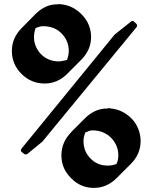

<svg xmlns="http://www.w3.org/2000/svg" viewBox="-20 -887 782 938"><path d="M425 -706Q425 -767 382.5 -813Q340 -859 280 -866L271 -867L262 -866Q228 -866 201.5 -853Q175 -840 154 -819L86 -750Q38 -702 38 -638Q38 -573 85 -526Q132 -479 198 -479Q261 -479 308 -526L376 -594Q425 -643 425 -706ZM646 -753Q654 -762 645 -772L636 -780Q627 -790 618 -780L540 -718L86 -162Q77 -150 88 -143L98 -135Q106 -129 115 -136L187 -195ZM667 -198Q667 -228 656 -256Q645 -284 625.5 -305Q606 -326 579.5 -340Q553 -354 522 -357L512 -359L505 -357Q471 -357 444 -344Q417 -331 396 -310Q379 -293 361.5 -275.5Q344 -258 327 -241H328Q280 -193 280 -128Q280 -63 327 -17Q373 31 439 31Q502 31 551 -18L619 -86Q667 -134 667 -198ZM316 -638Q316 -617 307 -594Q298 -592 286.5 -589.5Q275 -587 266 -587Q241 -587 218.5 -596.5Q196 -606 180.5 -622Q165 -638 155.5 -659.5Q146 -681 146 -706Q146 -715 148 -727.5Q150 -740 154 -750Q164 -754 172.5 -756.5Q181 -759 190 -759Q247 -759 281.5 -723Q316 -687 316 -638ZM558 -128Q558 -118 556 -106.5Q554 -95 549 -86Q529 -78 506 -78Q455 -78 422 -113Q388 -147 388 -198Q388 -210 390.5 -220Q393 -230 396 -239Q408 -245 415.5 -247.5Q423 -250 433 -250Q461 -250 484 -240Q507 -230 523.5 -213Q540 -196 549 -174.5Q558 -153 558 -128Z"/></svg>

Font: MM Taunggyi
Style: Regular
Weight: 400
Designer: Khon Soe Zaw Thu
Version: Version 1.00 July 18, 2016, initial release